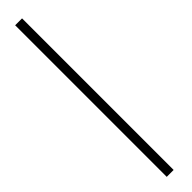

<svg xmlns="http://www.w3.org/2000/svg" viewBox="-299 -668 738 738"><g transform="rotate(-45 70.0 -299.0)"><path d="M42.5 113H80V-711H42.5Z"/></g></svg>

Font: Anybody SemiExpanded ExtraLight
Style: Regular
Weight: 250
Width: 6
Version: Version 1.113;gftools[0.9.25]